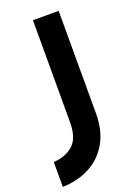

<svg xmlns="http://www.w3.org/2000/svg" viewBox="-166 -803 731 1023"><g transform="rotate(-20 200.0 -291.5)"><path d="M305 -155Q305 -59 267 9Q229 77 161.5 113.5Q94 150 5 153V12Q73 8 116 -30Q159 -68 159 -158V-736H305Z"/></g></svg>

Font: Reem Kufi Fun
Style: Regular
Weight: 400
Designer: Khaled Hosny
Version: Version 1.005